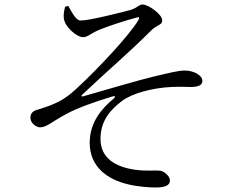

<svg xmlns="http://www.w3.org/2000/svg" viewBox="-20 -784 1040 852"><path d="M337 -693C373 -692 515 -728 560 -740C594 -751 595 -764 613 -764C638 -764 700 -721 700 -693C700 -672 675 -674 650 -648C543 -541 465 -478 344 -363C340 -359 342 -355 347 -356C446 -384 593 -428 661 -444C733 -461 772 -471 800 -471C838 -471 878 -451 878 -425C878 -409 865 -398 827 -398C805 -398 782 -400 740 -398C655 -394 564 -369 520 -335C473 -299 425 -250 426 -165C427 -85 488 -44 578 -31C631 -23 669 -30 693 -26C711 -22 734 -2 734 17C734 38 714 48 671 48C640 48 588 44 549 34C457 13 378 -44 378 -150C378 -245 436 -306 484 -346C494 -355 492 -360 479 -356C406 -334 322 -305 272 -277C209 -243 187 -219 158 -219C139 -219 115 -239 115 -261C115 -277 122 -289 140 -295C165 -303 198 -313 226 -326C268 -345 299 -370 343 -413C404 -470 553 -624 594 -695C602 -708 597 -709 586 -706C536 -693 466 -670 421 -652C379 -634 370 -619 347 -619C323 -619 266 -664 263 -705C261 -718 265 -740 269 -754L283 -758C300 -727 318 -693 337 -693Z"/></svg>

Font: Harano Aji Mincho CN
Style: Regular
Weight: 400
Foundry: Masamichi Hosoda
Version: HaranoAjiMinchoCN-Regular version 20230610;ttx 4.39.4